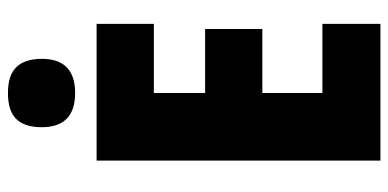

<svg xmlns="http://www.w3.org/2000/svg" viewBox="-267 -710 977 483"><g transform="rotate(-90 221.5 -468.5)"><path d="M403 0H59V-714H403V-570H229V-441H390V-297H229V-146H403ZM229 -937Q274 -937 294.5 -915.5Q315 -894 315 -852Q315 -768 229 -768Q143 -768 143 -852Q143 -895 163.5 -916Q184 -937 229 -937Z"/></g></svg>

Font: Noto Sans ExtraCondensed Black
Style: Regular
Weight: 900
Width: 2
Designer: Monotype Design Team
Foundry: Monotype Imaging Inc.
Version: Version 2.013; ttfautohint (v1.8.4.7-5d5b)